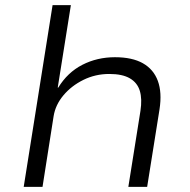

<svg xmlns="http://www.w3.org/2000/svg" viewBox="-20 -725 738 745"><path d="M72 0 184 -705H255L204 -385H206Q242 -444 299.5 -473.5Q357 -503 426 -503Q493 -503 534.5 -479.5Q576 -456 592.5 -411Q609 -366 599 -301L551 0H478L525 -295Q532 -341 522.5 -372.5Q513 -404 484 -421Q455 -438 404 -438Q350 -438 303.5 -415Q257 -392 226 -355Q195 -318 188 -274L145 0Z"/></svg>

Font: Nunito Sans 7pt SemiExpanded Light
Style: Italic
Weight: 300
Width: 6
Italic angle: -9°
Designer: Vernon Adams
Foundry: Vernon Adams
Version: Version 3.101;gftools[0.9.27]